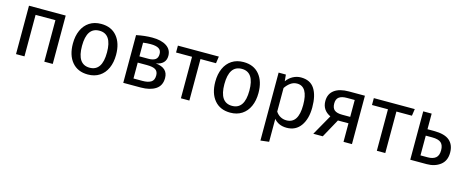

<svg xmlns="http://www.w3.org/2000/svg" viewBox="-40 -1173 4887 2020"><g transform="rotate(15 2403.5 -163.0)"><path d="M400 -452H184V0H92V-527H492V0H400Z M1111 -264Q1111 -182 1083 -119.5Q1055 -57 1002 -22.5Q949 12 876 12Q765 12 703 -62Q641 -136 641 -263Q641 -345 669 -407.5Q697 -470 750 -504.5Q803 -539 877 -539Q988 -539 1049.5 -465Q1111 -391 1111 -264ZM740 -263Q740 -62 876 -62Q1012 -62 1012 -264Q1012 -465 877 -465Q740 -465 740 -263Z M1672 -162Q1672 -79 1611.5 -39.5Q1551 0 1450 0H1260V-520Q1353 -539 1433 -539Q1531 -539 1588 -502Q1645 -465 1645 -396Q1645 -351 1618 -323Q1591 -295 1538 -286Q1672 -273 1672 -162ZM1352 -462V-313H1451Q1499 -313 1525 -331Q1551 -349 1551 -392Q1551 -432 1522 -450Q1493 -468 1434 -468Q1392 -468 1352 -462ZM1575 -164Q1575 -207 1547 -226Q1519 -245 1452 -245H1352V-72H1450Q1509 -72 1542 -92Q1575 -112 1575 -164Z M2149 -452H1980V0H1888V-452H1714V-527H2160Z M2662 -264Q2662 -182 2634 -119.5Q2606 -57 2553 -22.5Q2500 12 2427 12Q2316 12 2254 -62Q2192 -136 2192 -263Q2192 -345 2220 -407.5Q2248 -470 2301 -504.5Q2354 -539 2428 -539Q2539 -539 2600.5 -465Q2662 -391 2662 -264ZM2291 -263Q2291 -62 2427 -62Q2563 -62 2563 -264Q2563 -465 2428 -465Q2291 -465 2291 -263Z M3248 -264Q3248 -140 3194 -64Q3140 12 3041 12Q2953 12 2903 -48V202L2811 213V-527H2890L2897 -456Q2926 -496 2967 -517.5Q3008 -539 3053 -539Q3154 -539 3201 -467Q3248 -395 3248 -264ZM3149 -264Q3149 -466 3030 -466Q2991 -466 2959 -443Q2927 -420 2903 -384V-127Q2923 -96 2953 -79.5Q2983 -63 3019 -63Q3149 -63 3149 -264Z M3751 -527V0H3659V-202H3544L3433 0H3330L3456 -223Q3363 -267 3363 -366Q3363 -444 3419 -485.5Q3475 -527 3576 -527ZM3659 -272V-456H3574Q3517 -456 3488.5 -434.5Q3460 -413 3460 -366Q3460 -316 3486.5 -294Q3513 -272 3572 -272Z M4283 -452H4114V0H4022V-452H3848V-527H4294Z M4772 -180Q4772 -91 4712.5 -45.5Q4653 0 4565 0H4386V-527H4478V-357H4548Q4666 -357 4719 -311Q4772 -265 4772 -180ZM4674 -180Q4674 -235 4645.5 -261Q4617 -287 4547 -287H4478V-72H4557Q4613 -72 4643.5 -97Q4674 -122 4674 -180Z"/></g></svg>

Font: Fira GO
Style: Regular
Weight: 400
Designer: Carrois Corporate
Foundry: Carrois Corporate GbR
Version: Version 0.300